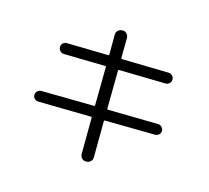

<svg xmlns="http://www.w3.org/2000/svg" viewBox="-137 -946 1274 1171"><g transform="rotate(20 500.0 -360.0)"><path d="M132.8 -190.4Q119.1 -189.5 107.9 -198.2Q96.7 -207 95.7 -221.2Q94.7 -235.4 104.5 -246.1Q114.3 -256.8 127.9 -257.8L460.9 -282.2Q465.8 -282.2 465.8 -288.1L447.3 -530.3Q447.3 -534.2 442.4 -534.2L178.7 -516.6Q165 -515.6 154.3 -525.4Q143.6 -535.2 142.6 -549.3Q141.6 -563.5 150.9 -573.7Q160.2 -584 173.8 -585L435.5 -602.5Q440.4 -602.5 441.4 -608.4L430.7 -736.3Q429.7 -750 439.9 -761.2Q450.2 -772.5 463.9 -773.4L469.7 -774.4Q484.4 -775.4 495.1 -765.1Q505.9 -754.9 507.8 -740.2L517.6 -613.3Q517.6 -608.4 523.4 -608.4L819.3 -627.9Q833 -628.9 843.8 -619.6Q854.5 -610.4 855.5 -596.2Q856.4 -582 847.2 -571.3Q837.9 -560.5 824.2 -559.6L529.3 -540Q524.4 -540 524.4 -535.2L543 -293Q543 -289.1 547.9 -289.1L865.2 -311.5Q878.9 -312.5 890.1 -303.2Q901.4 -293.9 902.3 -279.8Q903.3 -265.6 893.6 -255.4Q883.8 -245.1 870.1 -244.1L553.7 -220.7Q548.8 -220.7 548.8 -214.8L567.4 15.6Q568.4 29.3 558.1 40.5Q547.9 51.8 534.2 52.7L528.3 53.7Q513.7 54.7 502.9 44.9Q492.2 35.2 490.2 19.5L471.7 -210Q471.7 -213.9 466.8 -213.9Z"/></g></svg>

Font: Rounded-L Mgen+ 2m regular
Style: Regular
Weight: 400
Designer: [Source Han Sans]
Ryoko NISHIZUKA  (kana & ideographs); Paul D. Hunt (Latin, Greek & Cyrillic); Wenlong ZHANG  (bopomofo
Version: Version 1.059.20150602